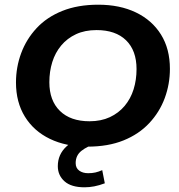

<svg xmlns="http://www.w3.org/2000/svg" viewBox="-20 -614 762 817"><path d="M352 10Q261 10 192.5 -23Q124 -56 86 -117.5Q48 -179 48 -263Q48 -328 70 -387.5Q92 -447 135.5 -494Q179 -541 245 -567.5Q311 -594 398 -594Q490 -594 558.5 -561Q627 -528 665 -467Q703 -406 703 -321Q703 -256 681 -196.5Q659 -137 615 -90Q571 -43 505.5 -16.5Q440 10 352 10ZM361 -98Q410 -98 447.5 -115.5Q485 -133 510.5 -163.5Q536 -194 548.5 -234Q561 -274 561 -320Q561 -399 516.5 -442.5Q472 -486 391 -486Q341 -486 303.5 -468.5Q266 -451 240.5 -420.5Q215 -390 202.5 -350Q190 -310 190 -264Q190 -186 235 -142Q280 -98 361 -98ZM340 183Q283 183 254.5 157.5Q226 132 226 93Q226 43 263 9Q300 -25 353 -37L384 0Q352 8 327 27.5Q302 47 302 80Q302 101 317 112Q332 123 355 123Q372 123 385.5 120Q399 117 415 110L426 166Q402 175 381 179Q360 183 340 183Z"/></svg>

Font: Rokkitt SemiBold
Style: Bold Italic
Weight: 700
Italic angle: -9°
Version: Version 3.103